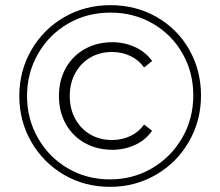

<svg xmlns="http://www.w3.org/2000/svg" viewBox="-20 -723 855 746"><path d="M55 -350Q55 -447 101.5 -528Q148 -609 229 -656Q310 -703 409 -703Q508 -703 588.5 -657Q669 -611 715 -530.5Q761 -450 761 -352Q761 -254 714 -172.5Q667 -91 586 -44Q505 3 407 3Q309 3 228.5 -44Q148 -91 101.5 -172Q55 -253 55 -350ZM731 -352Q731 -442 689 -515.5Q647 -589 573.5 -631.5Q500 -674 409 -674Q318 -674 244 -631Q170 -588 127.5 -513.5Q85 -439 85 -350Q85 -261 127.5 -186.5Q170 -112 243.5 -69Q317 -26 407 -26Q497 -26 571 -69.5Q645 -113 688 -187.5Q731 -262 731 -352ZM209 -350Q209 -411 235.5 -458.5Q262 -506 309.5 -532.5Q357 -559 416 -559Q464 -559 505 -540Q546 -521 571 -486L540 -461Q518 -491 485.5 -506Q453 -521 415 -521Q368 -521 331 -499.5Q294 -478 272.5 -439Q251 -400 251 -350Q251 -300 272.5 -261Q294 -222 331 -200.5Q368 -179 415 -179Q453 -179 485.5 -194Q518 -209 540 -239L571 -215Q546 -179 505 -160Q464 -141 416 -141Q357 -141 309.5 -167.5Q262 -194 235.5 -241.5Q209 -289 209 -350Z"/></svg>

Font: Idrija Light
Style: Regular
Weight: 300
Designer: Julieta Ulanovsky
Foundry: Julieta Ulanovsky
Version: Version 7.200